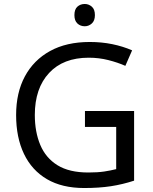

<svg xmlns="http://www.w3.org/2000/svg" viewBox="-20 -935 768 965"><path d="M407 -377H654V-27Q596 -8 537 1Q478 10 403 10Q292 10 216 -34.5Q140 -79 100.5 -161.5Q61 -244 61 -357Q61 -469 105 -551Q149 -633 231.5 -678.5Q314 -724 431 -724Q491 -724 544.5 -713Q598 -702 644 -682L610 -604Q572 -621 524.5 -633Q477 -645 426 -645Q298 -645 226.5 -568Q155 -491 155 -357Q155 -272 182.5 -206.5Q210 -141 269 -104.5Q328 -68 424 -68Q471 -68 504 -73Q537 -78 564 -85V-297H407ZM406 -915Q426 -915 441.5 -901.5Q457 -888 457 -859Q457 -831 441.5 -817Q426 -803 406 -803Q384 -803 369 -817Q354 -831 354 -859Q354 -888 369 -901.5Q384 -915 406 -915Z"/></svg>

Font: Noto Sans Tirhuta
Style: Regular
Weight: 400
Designer: Monotype Design Team
Foundry: Monotype Imaging Inc.
Version: Version 2.003; ttfautohint (v1.8.4.7-5d5b)